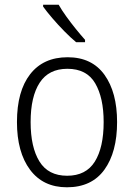

<svg xmlns="http://www.w3.org/2000/svg" viewBox="-20 -785 569 815"><path d="M477 -267Q477 -139 423 -64.5Q369 10 264 10Q163 10 107.5 -64.5Q52 -139 52 -267Q52 -398 108 -470Q164 -542 267 -542Q370 -542 423.5 -467.5Q477 -393 477 -267ZM110 -267Q110 -160 147.5 -99.5Q185 -39 265 -39Q345 -39 382.5 -99Q420 -159 420 -267Q420 -370 384 -431.5Q348 -493 266 -493Q187 -493 148.5 -434Q110 -375 110 -267ZM229 -765Q242 -742 261.5 -715Q281 -688 302 -662Q323 -636 341 -616V-606H303Q280 -625 253 -652.5Q226 -680 202 -708Q178 -736 163 -757V-765Z"/></svg>

Font: Noto Sans Lao Looped SemiCondensed Light
Style: Regular
Weight: 300
Width: 4
Designer: Mark Frömberg, Ben Mitchell
Foundry: The Fontpad Ltd
Version: Version 1.002; ttfautohint (v1.8.4.7-5d5b)